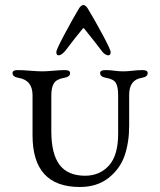

<svg xmlns="http://www.w3.org/2000/svg" viewBox="-20 -733 640 767"><path d="M310 -618Q280 -582 244 -534Q227 -512 214 -512Q205 -512 205 -525Q205 -535 238.5 -597.5Q272 -660 293 -695Q303 -713 313 -713Q323 -713 333 -695Q355 -659 388.5 -597Q422 -535 422 -525Q422 -512 413 -512Q398 -512 383 -534Q365 -558 317 -618Q313 -623 310 -618ZM496 -354V-231Q496 -165 478 -112Q460 -59 414 -22.5Q368 14 299 14Q110 14 110 -192V-352Q110 -413 54 -422Q30 -426 30 -441Q30 -453 50 -453Q70 -453 100.5 -450.5Q131 -448 149 -448Q166 -448 193 -450.5Q220 -453 240 -453Q260 -453 260 -441Q260 -426 236 -422Q206 -417 195.5 -400.5Q185 -384 185 -352V-209Q185 -118 218 -74.5Q251 -31 320 -31Q378 -31 415 -71.5Q452 -112 452 -199V-352Q452 -386 443 -401.5Q434 -417 404 -422Q380 -426 380 -441Q380 -453 400 -453Q420 -453 437 -450.5Q454 -448 472 -448Q489 -448 509.5 -450.5Q530 -453 550 -453Q570 -453 570 -441Q570 -426 546 -422Q496 -414 496 -354Z"/></svg>

Font: EB Garamond SC 12
Style: Regular
Weight: 400
Version: Version 0.016 ; ttfautohint (v0.97) -l 8 -r 50 -G 200 -x 0 -